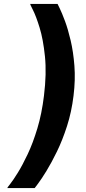

<svg xmlns="http://www.w3.org/2000/svg" viewBox="-20 -795 434 974"><path d="M156 159H17Q16 158 31.5 138.5Q47 119 70.5 81Q94 43 120.5 -13Q147 -69 169.5 -143.5Q192 -218 203 -309Q217 -422 208 -509Q199 -596 181 -654.5Q163 -713 147.5 -743.5Q132 -774 133 -775H272Q272 -775 283 -752.5Q294 -730 309.5 -688.5Q325 -647 338.5 -589.5Q352 -532 357.5 -461Q363 -390 353 -309Q343 -227 320 -155.5Q297 -84 269 -26.5Q241 31 215.5 72.5Q190 114 173 136.5Q156 159 156 159Z"/></svg>

Font: Inclusive Sans
Style: Bold Italic
Weight: 700
Italic angle: -7°
Designer: Olivia King
Foundry: Olivia King
Version: Version 2.004